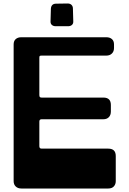

<svg xmlns="http://www.w3.org/2000/svg" viewBox="-20 -1078 740 1098"><path d="M299 -928Q285 -928 276.5 -935.5Q268 -943 269 -957L271 -1028Q273 -1057 301 -1057L367 -1058Q381 -1058 389 -1050Q397 -1042 397 -1029L399 -957Q400 -943 391.5 -935.5Q383 -928 369 -928ZM102 0Q82 0 70 -11.5Q58 -23 58 -42V-824Q58 -844 70 -854.5Q82 -865 102 -865H588Q608 -865 620 -854.5Q632 -844 632 -824V-803Q632 -784 620 -772Q608 -760 588 -760H218Q210 -760 207.5 -758Q205 -756 205 -748V-535Q205 -526 208 -523Q211 -520 218 -520H571Q614 -520 614 -478V-440Q614 -420 602.5 -408Q591 -396 571 -396H218Q205 -396 205 -383V-242Q205 -228 218 -228H599Q642 -228 642 -186V-42Q642 -24 631 -12Q620 0 599 0Z"/></svg>

Font: OpenDyslexic3
Style: Bold
Weight: 700
Designer: Abelardo Gonzalez
Version: Version 1.000;PS 001.001;hotconv 1.0.56